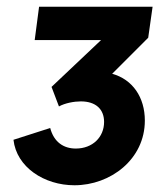

<svg xmlns="http://www.w3.org/2000/svg" viewBox="-20 -765 473 570"><path d="M201 -215C308 -215 410 -292 410 -407C410 -476 374 -529 313 -546L420 -653L433 -745H96L83 -646H280L133 -507L155 -449C173 -459 200 -464 220 -464C264 -464 289 -441 289 -403C289 -358 255 -324 205 -324C169 -324 140 -343 129 -385L20 -350C29 -269 111 -215 201 -215Z"/></svg>

Font: Mluvka ExtraBold
Style: Italic
Weight: 800
Italic angle: -8°
Designer: Modified by Jiří Krblich, Original typeface by Gumpita Rahayu
Foundry: Gumpita Rahayu & Jiří Krblich
Version: Version 2.000;Glyphs 3.1.1 (3134)